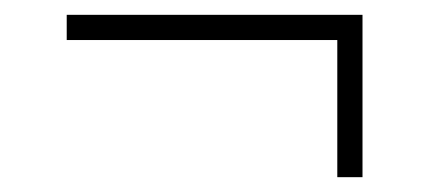

<svg xmlns="http://www.w3.org/2000/svg" viewBox="-20 -292 579 259"><path d="M435 -53V-238H70V-272H469V-53Z"/></svg>

Font: Saira Thin
Style: Regular
Weight: 100
Designer: Hector Gatti with collaboration of the Omnibus-Type team
Foundry: Omnibus-Type
Version: Version 1.101